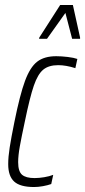

<svg xmlns="http://www.w3.org/2000/svg" viewBox="-20 -744 342 772"><path d="M13 -84Q13 -113 19 -151.5Q25 -190 38 -254Q60 -363 80.5 -418.5Q101 -474 129.5 -496Q158 -518 206 -518Q227 -518 252 -515Q277 -512 291 -507L283 -470Q245 -482 214 -482Q176 -482 154 -464Q132 -446 116 -399.5Q100 -353 80 -256Q66 -191 59.5 -154.5Q53 -118 53 -92Q53 -55 68.5 -41.5Q84 -28 119 -28Q137 -28 158 -31.5Q179 -35 194 -41L186 -4Q172 1 153 4.5Q134 8 117 8Q61 8 37 -14Q13 -36 13 -84ZM137 -588 138 -593 222 -724H273L302 -593V-588H270L243 -692L169 -588Z"/></svg>

Font: Saira Ultra Condensed ExLight
Style: Italic
Weight: 200
Width: 1
Italic angle: -12°
Designer: Hector Gatti with collaboration of the Omnibus-Type team
Foundry: Omnibus-Type
Version: Version 1.001; ttfautohint (v1.8)